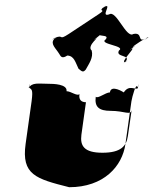

<svg xmlns="http://www.w3.org/2000/svg" viewBox="-20 -863 696 802"><path d="M228 -637C213 -662 189 -679 206 -700C236 -720 177 -684 207 -704C250 -722 221 -691 267 -721C297 -741 361 -783 391 -803C431 -829 383 -810 416 -836C444 -858 389 -816 419 -836C448 -848 398 -790 436 -803C466 -823 507 -701 537 -721C580 -730 550 -680 591 -704C622 -721 561 -680 591 -700C607 -718 521 -662 538 -668C568 -688 501 -640 531 -660C548 -666 476 -597 505 -604C535 -624 473 -584 503 -604C532 -636 460 -622 477 -652C507 -672 391 -678 421 -698C443 -724 369 -704 402 -730C430 -752 375 -710 405 -730C434 -742 356 -685 376 -698C406 -718 339 -672 363 -652C371 -622 351 -596 338 -572C328 -561 324 -562 308 -576C295 -602 290 -630 261 -631C240 -617 234 -626 228 -637ZM182 -513C142 -513 113 -520 100 -495C100 -495 107 -532 102 -497C111 -488 119 -493 112 -440L87 -262C69 -133 130 -116 269 -81C413 -81 491 -168 504 -262L529 -440C532 -458 549 -523 555 -497C555 -497 561 -530 556 -495C546 -485 520 -512 497 -477C497 -477 444 -512 439 -477C421 -477 388 -449 380 -459C374 -416 394 -400 442 -400C501 -400 526 -379 530 -404L514 -294C508 -253 485 -225 408 -225C331 -225 314 -254 320 -300L339 -436C321 -436 308 -445 312 -470C302 -460 276 -482 258 -482C262 -512 203 -513 182 -513Z"/></svg>

Font: Hussar Przerywany
Style: Obl
Weight: 400
Foundry: Cannot Into Space Fonts
Version: Version 0.982